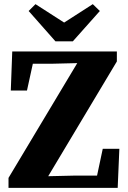

<svg xmlns="http://www.w3.org/2000/svg" viewBox="-20 -905 615 925"><path d="M21 0V-48L366 -624L355 -580V-601L233 -598H106L145 -629L110 -469H32L39 -657H543V-609L199 -34L209 -75V-56L339 -59H480L441 -28L475 -188H555L547 0ZM151 -885 333 -768H245L427 -885L461 -852L331 -706H247L118 -852Z"/></svg>

Font: Source Serif 4 18pt
Style: Bold
Weight: 700
Designer: Frank Grießhammer
Foundry: Adobe Systems Incorporated
Version: Version 4.004;hotconv 1.0.116;makeotfexe 2.5.65601